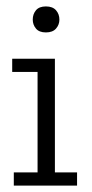

<svg xmlns="http://www.w3.org/2000/svg" viewBox="-20 -578 287 598"><path d="M23 0V-41H97V-354H18V-395H151V-41H220V0ZM123 -477Q102 -477 92 -489Q82 -501 82 -517Q82 -534 92 -546Q102 -558 123 -558Q144 -558 154.5 -546Q165 -534 165 -517Q165 -501 154.5 -489Q144 -477 123 -477Z"/></svg>

Font: Rokkitt SemiBold Light
Style: Regular
Weight: 300
Version: Version 3.103